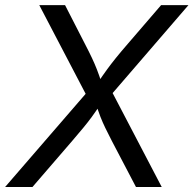

<svg xmlns="http://www.w3.org/2000/svg" viewBox="-38 -748 773 768"><path d="M-17.6 0 334 -406.7 322.8 -337.9 119.1 -727.5H222.2L301.3 -573.2Q318.8 -539.6 329.8 -516.1Q340.8 -492.7 349.6 -470.2Q358.4 -447.8 368.7 -416H352.5Q373.5 -447.3 390.1 -470Q406.7 -492.7 425.8 -516.4Q444.8 -540 473.6 -573.2L606.4 -727.5H715.8L383.3 -341.8L394.5 -410.2L608.9 0H505.9L409.2 -184.6Q393.6 -214.8 383.1 -236.6Q372.6 -258.3 364 -280Q355.5 -301.8 345.2 -332H364.7Q345.2 -302.2 329.1 -280.3Q313 -258.3 294.9 -236.6Q276.9 -214.8 251 -184.6L91.8 0Z"/></svg>

Font: Inter Variable
Style: Italic
Weight: 400
Italic angle: -9.39999°
Designer: Rasmus Andersson
Foundry: rsms
Version: Version 4.001;git-9221beed3